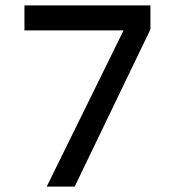

<svg xmlns="http://www.w3.org/2000/svg" viewBox="-20 -687 621 707"><path d="M70 -667V-575H435L152 0H255L534 -579V-667Z"/></svg>

Font: Maven Pro
Style: Medium
Weight: 500
Designer: Joe Prince
Foundry: Joe Prince
Version: Version 1.003